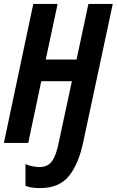

<svg xmlns="http://www.w3.org/2000/svg" viewBox="-22 -734 599 986"><path d="M185.1 231.9Q161.6 231.9 142.8 229.2Q124 226.6 108.9 220.2V107.9Q124 116.2 145.8 120.1Q167.5 124 181.2 124Q223.6 124 245.6 92.8Q267.6 61.5 279.8 -2.9L347.2 -316.9H189.9L123 0H-2L148.9 -713.9H273.9L212.9 -428.2H371.1L432.1 -713.9H557.1L405.8 -5.9Q381.8 108.9 331.5 170.4Q281.2 231.9 185.1 231.9Z"/></svg>

Font: Open Sans Condensed
Style: Bold Italic
Weight: 700
Width: 3
Italic angle: -12°
Designer: Monotype Design Team
Foundry: Monotype Imaging Inc.
Version: Version 3.003; ttfautohint (v1.8.4)